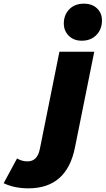

<svg xmlns="http://www.w3.org/2000/svg" viewBox="-201 -824 576 1047"><path d="M-181 175 -108 40Q-82 56 -51 56Q-24 56 -7 39Q10 22 17 -15L123 -542H313L208 -21Q164 203 -46 203Q-123 203 -181 175ZM147 -696Q147 -743 177 -773.5Q207 -804 256 -804Q301 -804 328 -778.5Q355 -753 355 -713Q355 -664 324.5 -633Q294 -602 245 -602Q201 -602 174 -629Q147 -656 147 -696Z"/></svg>

Font: Idrija
Style: Italic
Weight: 800
Italic angle: -11.3°
Designer: Julieta Ulanovsky
Foundry: Julieta Ulanovsky
Version: Version 7.200